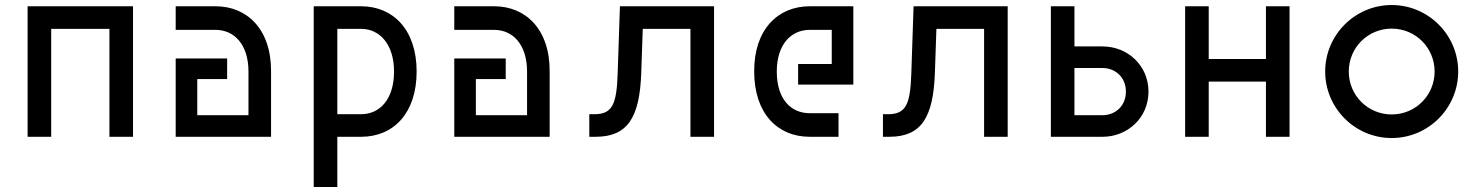

<svg xmlns="http://www.w3.org/2000/svg" viewBox="-20 -545 5890 765"><path d="M90 0H184V-430H416V0H510V-520H90Z M970 -260V-86H766V-230H885V-312H680V0H1060V-260C1061 -428 965 -520 839 -520H680V-426H839C913 -426 970 -368 970 -260Z M1419 -90H1324V-430H1419C1493 -430 1550 -368 1550 -260C1550 -149 1493 -90 1419 -90ZM1230 200H1324V0H1419C1547 0 1640 -93 1640 -260C1640 -428 1545 -520 1419 -520H1230Z M2080 -260V-86H1876V-230H1995V-312H1790V0H2170V-260C2171 -428 2075 -520 1949 -520H1790V-426H1949C2023 -426 2080 -368 2080 -260Z M2328 0H2353C2479 0 2529 -74 2535 -256L2541 -430H2731V0H2825V-520H2450L2441 -252C2437 -132 2421 -90 2349 -90H2328Z M2985 -260C2985 -93 3078 0 3206 0H3321V-94H3206C3132 -94 3075 -149 3075 -260C3075 -368 3132 -426 3206 -426H3294V-290H3160V-208H3380V-520H3206C3080 -520 2984 -428 2985 -260Z M3498 0H3523C3649 0 3699 -74 3705 -256L3711 -430H3901V0H3995V-520H3620L3611 -252C3607 -132 3591 -90 3519 -90H3498Z M4466 -180C4466 -122 4423 -86 4373 -86H4261V-274H4373C4423 -274 4466 -238 4466 -180ZM4167 0H4373C4473 0 4556 -76 4556 -180C4556 -284 4473 -360 4373 -360H4261V-520H4167Z M4702 0H4796V-220H5024V0H5118V-520H5024V-310H4796V-520H4702Z M5525 -89C5430 -89 5354 -165 5354 -260C5354 -355 5430 -431 5525 -431C5620 -431 5696 -355 5696 -260C5696 -165 5620 -89 5525 -89ZM5260 -260C5260 -114 5379 5 5525 5C5671 5 5790 -114 5790 -260C5790 -406 5671 -525 5525 -525C5379 -525 5260 -406 5260 -260Z"/></svg>

Font: Grotesk 02 Mince
Style: Bold
Weight: 400
Designer: Frank Adebiaye, contributions by Jérémy Landes, Ariel Martín Pérez
Foundry: Velvetyne Type Foundry
Version: Version 3.000;Glyphs 3.1.2 (3150)